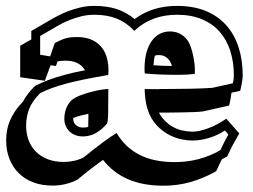

<svg xmlns="http://www.w3.org/2000/svg" viewBox="-39 -520 836 635"><path d="M473.1 -335.9Q469.7 -322.3 468.8 -304.2Q483.4 -303.2 498.8 -302.5Q514.2 -301.8 529.8 -301.8Q525.9 -313 522.5 -318.4Q517.1 -326.7 508.1 -332.3Q499 -337.9 485.8 -337.9Q482.4 -337.9 479.2 -337.4Q476.1 -336.9 473.1 -335.9ZM253.4 -143.6Q240.7 -141.1 227.5 -137.7Q214.4 -134.3 203.1 -129.9V-127.4Q203.1 -114.7 212.2 -106.4Q221.2 -98.1 235.8 -98.1Q239.7 -98.1 244.1 -98.6Q248.5 -99.1 252.9 -100.6V-105.5ZM712.4 -2.4Q708 0 703.6 2.2Q699.2 4.4 694.8 6.8Q689 17.6 687 22.5Q685.1 27.3 682.6 32.2L675.8 46.4Q634.3 69.8 591.3 82Q548.3 94.2 502.4 94.2Q434.1 94.2 384.5 72.8Q335 51.3 301.8 8.8Q285.6 20 264.9 35.9Q244.1 51.8 217.8 73.7Q179.2 93.8 134.8 93.8Q99.1 93.8 70.8 83Q42.5 72.3 22.7 52.5Q2.9 32.7 -7.8 5.4Q-18.6 -22 -18.6 -55.7Q-18.6 -72.3 -15.9 -88.1Q-13.2 -104 -6.6 -119.9Q0 -135.7 10.5 -151.6Q21 -167.5 37.1 -184.1Q49.8 -209 76.7 -235.8Q118.7 -257.3 171.9 -271.5H171.4Q200.7 -279.8 242.2 -287.6Q223.1 -319.3 179.2 -319.3Q170.9 -319.3 164.6 -318.8Q158.2 -318.4 151.4 -316.9Q149.4 -311.5 147.9 -307.1Q146.5 -302.7 146 -301.8L128.4 -304.2Q127 -300.3 125.7 -296.9Q124.5 -293.5 123.5 -291V-292Q123 -289.6 120.8 -283.7Q118.7 -277.8 116.2 -271.5Q113.8 -265.1 111.8 -259.8Q109.9 -254.4 109.4 -252.9L27.8 -264.6V-368.7L64.5 -389.6V-417.5L137.7 -460Q141.6 -461.9 153.8 -468.5Q166 -475.1 184.1 -482.2Q202.1 -489.3 224.9 -494.9Q247.6 -500.5 272.5 -500.5Q314.5 -500.5 346.4 -490.2Q378.4 -480 406.2 -457Q464.4 -500.5 546.4 -500.5Q600.6 -500.5 641.1 -483.9Q681.6 -467.3 709 -436.8Q736.3 -406.2 750 -364Q763.7 -321.8 763.7 -270.5Q763.7 -262.7 761.7 -250.2Q759.8 -237.8 755.4 -219.7L726.6 -213.4Q725.6 -205.6 723.9 -195.1Q722.2 -184.6 718.8 -170.9L631.8 -151.4Q618.2 -149.9 599.4 -149.2Q580.6 -148.4 560.5 -148.2Q540.5 -147.9 521.2 -147.7Q502 -147.5 486.8 -147.5Q501.5 -119.6 529.8 -102.1L529.3 -102.5Q544.9 -92.8 562 -88.9Q579.1 -85 597.2 -84.5Q619.1 -84.5 648.9 -95.5Q678.7 -106.4 709.5 -127.4L752.4 -78.6Q742.2 -61.5 736.6 -51Q731 -40.5 727.5 -34.2Q724.1 -27.8 722.7 -24.2Q721.2 -20.5 719.2 -16.6ZM318.8 -154.3Q318.8 -123.5 315.4 -111.8Q278.8 -68.8 235.8 -68.8Q208 -68.8 190.9 -85.4Q173.8 -102.1 173.8 -127.4Q173.8 -147.9 181.6 -165.5Q189.5 -183.1 202.6 -192.4Q212.4 -199.2 228 -205.1Q243.7 -210.9 260.7 -215.6Q277.8 -220.2 293.7 -222.9Q309.6 -225.6 319.3 -225.6ZM439.9 -276.9Q439.5 -281.7 439.2 -285.4Q439 -289.1 439 -291.5Q439 -324.2 445.8 -347.7Q452.6 -371.1 464.1 -386.2Q475.6 -401.4 490.7 -408.7Q505.9 -416 522.5 -416Q544.4 -416 560.1 -406.2Q575.7 -396.5 584 -382.3Q587.9 -376 591.8 -365Q595.7 -354 598.6 -341.3Q601.6 -328.6 603.5 -314.9Q605.5 -301.3 605.5 -289.6Q605.5 -287.1 605.5 -283.7Q605.5 -280.3 605 -275.4Q579.6 -272.5 547.9 -272.5Q490.7 -272.5 439.9 -276.9ZM346.7 -80.1Q374.5 -32.7 421.9 -8.3Q469.2 16.1 539.1 16.1Q580.6 16.1 618.2 6.1Q655.8 -3.9 689.9 -23.4Q693.8 -31.7 700.2 -44.9Q706.5 -58.1 716.3 -75.2L704.6 -88.4Q680.7 -72.3 652.1 -63.7Q623.5 -55.2 597.2 -55.2Q575.2 -55.7 554.7 -60.8Q534.2 -65.9 514.6 -77.1Q476.1 -100.6 458.3 -136Q440.4 -171.4 439.5 -225.6L474.6 -225.1Q479.5 -225.1 483.9 -225.1Q488.3 -225.1 492.2 -225.6Q492.2 -225.6 501 -225.6Q509.8 -225.6 524.2 -225.8Q538.6 -226.1 557.1 -226.1Q575.7 -226.1 594.7 -226.6Q613.8 -227.1 631.6 -227.8Q649.4 -228.5 663.1 -229.5L731.4 -244.6Q734.4 -257.3 734.4 -270.5Q734.4 -315.4 722.4 -352.3Q710.4 -389.2 687 -415.5Q663.6 -441.9 628.4 -456.5Q593.3 -471.2 546.4 -471.2Q461.4 -471.2 405.3 -418Q378.9 -445.8 347.2 -458.5Q315.4 -471.2 272.5 -471.2Q250.5 -471.2 230.2 -466.1Q210 -460.9 193.6 -454.6Q177.2 -448.2 166.3 -442.4Q155.3 -436.5 151.9 -434.6L93.8 -400.9V-338.9L127 -333.5Q129.9 -341.3 134.3 -355Q138.7 -368.7 142.6 -377.9Q153.8 -383.8 162.8 -387.7Q171.9 -391.6 180.2 -393.8Q188.5 -396 197 -396.7Q205.6 -397.5 215.8 -397.5Q264.6 -397.5 292.2 -369.1Q319.8 -340.8 319.8 -286.1Q319.8 -283.7 319.6 -280.3Q319.3 -276.9 318.8 -272Q272.9 -264.2 238.5 -257.1Q204.1 -250 179.2 -243.2Q128.9 -230 93.8 -211.9Q66.9 -185.1 57.1 -158.9Q47.4 -132.8 47.4 -104.5Q47.4 -77.6 55.9 -55.4Q64.5 -33.2 80.6 -17.6Q96.7 -2 119.6 6.8Q142.6 15.6 171.4 15.6Q208 15.6 237.8 0.5Q311 -59.1 346.7 -80.1Z"/></svg>

Font: XB Kayhan Sayeh
Style: Regular
Weight: 700
Designer: Behnam
Foundry: Irmug
Version: Version 7.300 2009